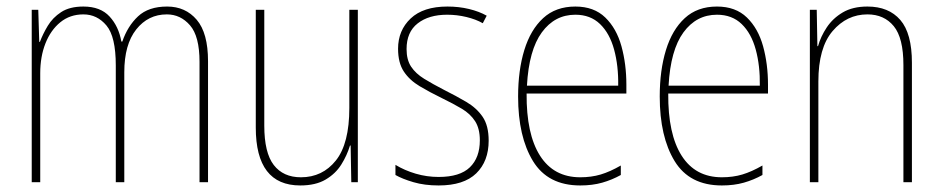

<svg xmlns="http://www.w3.org/2000/svg" viewBox="-20 -557 2882 587"><path d="M491 -537Q547 -537 581.5 -496.5Q616 -456 616 -370V0H590V-368Q590 -446 561 -479.5Q532 -513 490 -513Q433 -513 396.5 -467Q360 -421 360 -336V0H334V-357Q334 -445 305.5 -479Q277 -513 235 -513Q194 -513 164.5 -489Q135 -465 119 -424.5Q103 -384 103 -333V0H77V-527H97L100 -429H102Q111 -453 126 -478Q141 -503 167 -520Q193 -537 235 -537Q287 -537 315 -506.5Q343 -476 351 -430H354Q370 -477 402 -507Q434 -537 491 -537Z M1074 -527V0H1054L1052 -112H1050Q1041 -82 1023.5 -54Q1006 -26 975.5 -8Q945 10 898 10Q762 10 762 -167V-527H788V-173Q788 -90 817 -52.5Q846 -15 900 -15Q966 -15 1007 -66.5Q1048 -118 1048 -227V-527Z M1474 -127Q1474 -64 1436 -27Q1398 10 1321 10Q1278 10 1244 0Q1210 -10 1189 -22V-53Q1217 -36 1251 -26Q1285 -16 1321 -16Q1386 -16 1416.5 -45.5Q1447 -75 1447 -128Q1447 -164 1432.5 -186.5Q1418 -209 1392 -224.5Q1366 -240 1331 -257Q1294 -275 1263 -293.5Q1232 -312 1214.5 -338.5Q1197 -365 1197 -408Q1197 -464 1235.5 -500.5Q1274 -537 1348 -537Q1383 -537 1414 -529.5Q1445 -522 1468 -509L1456 -486Q1435 -498 1406 -505Q1377 -512 1347 -512Q1291 -512 1257 -485.5Q1223 -459 1223 -407Q1223 -374 1237 -353Q1251 -332 1277 -316Q1303 -300 1338 -282Q1374 -264 1405.5 -245.5Q1437 -227 1455.5 -200Q1474 -173 1474 -127Z M1739 -537Q1796 -537 1830.5 -503.5Q1865 -470 1880 -415.5Q1895 -361 1895 -298V-271H1590Q1589 -147 1631 -81Q1673 -15 1754 -15Q1788 -15 1816.5 -23.5Q1845 -32 1878 -51V-22Q1851 -7 1821 1.5Q1791 10 1754 10Q1655 10 1609.5 -64.5Q1564 -139 1564 -262Q1564 -342 1583 -404Q1602 -466 1640.5 -501.5Q1679 -537 1739 -537ZM1739 -512Q1676 -512 1636.5 -458Q1597 -404 1591 -295H1870Q1871 -356 1857.5 -405.5Q1844 -455 1814.5 -483.5Q1785 -512 1739 -512Z M2172 -537Q2229 -537 2263.5 -503.5Q2298 -470 2313 -415.5Q2328 -361 2328 -298V-271H2023Q2022 -147 2064 -81Q2106 -15 2187 -15Q2221 -15 2249.5 -23.5Q2278 -32 2311 -51V-22Q2284 -7 2254 1.5Q2224 10 2187 10Q2088 10 2042.5 -64.5Q1997 -139 1997 -262Q1997 -342 2016 -404Q2035 -466 2073.5 -501.5Q2112 -537 2172 -537ZM2172 -512Q2109 -512 2069.5 -458Q2030 -404 2024 -295H2303Q2304 -356 2290.5 -405.5Q2277 -455 2247.5 -483.5Q2218 -512 2172 -512Z M2632 -537Q2697 -537 2732.5 -496Q2768 -455 2768 -365V0H2742V-358Q2742 -441 2712.5 -477Q2683 -513 2632 -513Q2569 -513 2525.5 -462Q2482 -411 2482 -308V0H2456V-527H2477L2479 -416H2481Q2489 -445 2507.5 -473Q2526 -501 2556.5 -519Q2587 -537 2632 -537Z"/></svg>

Font: Noto Sans Bengali Condensed Thin
Style: Regular
Weight: 100
Width: 3
Designer: Joana Ranito - Universal Thirst; Jelle Bosma - Monotype Design Team
Foundry: Universal Thirst ehf.
Version: Version 3.000; ttfautohint (v1.8.4.7-5d5b)